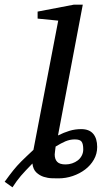

<svg xmlns="http://www.w3.org/2000/svg" viewBox="-88 -757 439 828"><path d="M271 -112.8Q271 -136.2 263.9 -146Q256.8 -155.8 234.9 -155.8Q223.1 -155.8 213.4 -153.6Q203.6 -151.4 194.1 -147.5Q184.6 -143.6 174.3 -137.9Q164.1 -132.3 151.9 -125Q150.4 -112.3 149.2 -103.5Q147.9 -94.7 147.9 -90.8Q147.9 -70.3 158.7 -59.1Q169.4 -47.9 194.8 -47.9Q209.5 -47.9 223.1 -52.5Q236.8 -57.1 247.6 -65.4Q258.3 -73.7 264.6 -85.9Q271 -98.1 271 -112.8ZM331.1 -123Q331.1 -93.8 316.9 -68.8Q302.7 -43.9 279.3 -26.1Q255.9 -8.3 225.8 2Q195.8 12.2 164.1 12.2Q153.8 12.2 136 11.7Q118.2 11.2 100.6 5.6Q83 0 68.8 -13.2Q54.7 -26.4 51.8 -51.8Q34.7 -34.2 23.2 -22Q11.7 -9.8 2.2 1.2Q-7.3 12.2 -15.6 23.7Q-23.9 35.2 -34.2 50.8L-67.9 26.9Q-56.6 11.2 -47.6 -0.7Q-38.6 -12.7 -30.5 -22.7Q-22.5 -32.7 -14.4 -41.7Q-6.3 -50.8 3.7 -60.8Q13.7 -70.8 26.4 -82.8Q39.1 -94.7 56.2 -110.8L163.1 -668L74.2 -676.8V-707L230 -736.8H269L162.1 -172.9Q187.5 -185.5 211.7 -192.9Q235.8 -200.2 262.2 -200.2Q296.9 -200.2 314 -179.9Q331.1 -159.7 331.1 -123Z"/></svg>

Font: Charis SIL
Style: Italic
Weight: 400
Italic angle: -11°
Foundry: SIL International
Version: Version 4.112